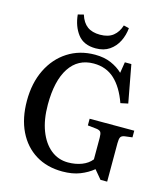

<svg xmlns="http://www.w3.org/2000/svg" viewBox="-135 -1048 1025 1168"><g transform="rotate(15 377.0 -464.0)"><path d="M367 14Q270 14 198.5 -30Q127 -74 87.5 -155Q48 -236 48 -347Q48 -458 89.5 -543Q131 -628 205.5 -676Q280 -724 377 -724Q435 -724 478.5 -705Q522 -686 552 -657L563 -726H604L648 -489L601 -479Q568 -572 515 -621Q462 -670 383 -670Q284 -670 230.5 -588.5Q177 -507 177 -357Q177 -262 203.5 -193Q230 -124 277 -86Q324 -48 386 -48Q433 -48 472 -63Q511 -78 534 -107V-243Q534 -268 528 -278Q522 -288 501 -291L445 -297V-339H726V-297L678 -291Q659 -288 653 -277Q647 -266 647 -239V3H605L559 -52Q524 -23 477 -4.5Q430 14 367 14ZM369 -762Q293 -762 255.5 -811Q218 -860 211 -933L247 -942Q262 -894 292.5 -871.5Q323 -849 373 -849Q425 -849 455.5 -873.5Q486 -898 499 -941L533 -933Q529 -888 509.5 -849Q490 -810 455 -786Q420 -762 369 -762Z"/></g></svg>

Font: Literata 36pt Medium
Style: Regular
Weight: 500
Designer: Latin by Veronika Burian and Jose Scaglione. Greek by Irene Vlachou. Cyrillic by Vera Evstafieva.
Foundry: TypeTogether
Version: Version 3.002